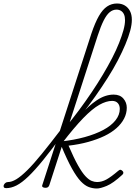

<svg xmlns="http://www.w3.org/2000/svg" viewBox="-182 -1059 774 1098"><path d="M-147 17Q-157 17 -160 11.5Q-163 6 -160.5 -0.5Q-158 -7 -151.5 -12.5Q-145 -18 -136 -18Q-115 -18 -88.5 -34Q-62 -50 -26 -85.5Q10 -121 57.5 -179.5Q105 -238 170 -323Q179 -336 182.5 -330.5Q186 -325 184 -312Q182 -299 175 -288Q113 -203 65.5 -144.5Q18 -86 -19.5 -50Q-57 -14 -87.5 1.5Q-118 17 -147 17ZM78 15Q68 15 62.5 11Q57 7 60 -1L341 -868Q362 -930 383.5 -967.5Q405 -1005 430.5 -1022Q456 -1039 487 -1039Q513 -1039 532 -1027.5Q551 -1016 561.5 -995.5Q572 -975 572 -946Q572 -918 562.5 -883Q553 -848 535 -805Q517 -762 492 -714Q467 -666 434 -614Q401 -562 363 -508Q325 -454 281.5 -399.5Q238 -345 190 -290L185 -322Q229 -374 268 -426.5Q307 -479 342 -531Q377 -583 406.5 -632.5Q436 -682 459.5 -727.5Q483 -773 499 -813.5Q515 -854 524 -886.5Q533 -919 533 -944Q533 -964 527 -977Q521 -990 510 -997Q499 -1004 484 -1004Q463 -1004 445 -989Q427 -974 410.5 -941Q394 -908 377 -856L100 0Q97 8 92 11.5Q87 15 78 15ZM372 19Q348 19 325.5 10.5Q303 2 280 -22Q257 -46 229.5 -95Q202 -144 168 -226L158 -225L167 -250Q241 -258 302.5 -275Q364 -292 409 -316Q454 -340 478.5 -371Q503 -402 503 -436Q503 -457 491.5 -469.5Q480 -482 459 -482Q426 -482 386 -459.5Q346 -437 294 -383.5Q242 -330 173 -240L178 -279Q229 -345 276.5 -399.5Q324 -454 372 -486Q420 -518 468 -518Q504 -518 523.5 -495.5Q543 -473 543 -443Q543 -411 528 -381.5Q513 -352 484.5 -326.5Q456 -301 415.5 -281.5Q375 -262 323 -247.5Q271 -233 210 -226Q241 -154 264.5 -112.5Q288 -71 307 -51Q326 -31 342 -24.5Q358 -18 373 -18Q400 -18 426.5 -32.5Q453 -47 494 -82Q502 -89 507.5 -88Q513 -87 519 -81Q523 -77 523.5 -71.5Q524 -66 518 -60Q465 -11 428.5 4Q392 19 372 19Z"/></svg>

Font: Playwrite CO Thin
Style: Regular
Weight: 250
Version: Version 1.002